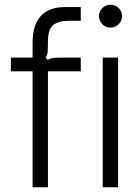

<svg xmlns="http://www.w3.org/2000/svg" viewBox="-20 -793 592 813"><path d="M118 0V-491H26V-549H118V-611Q118 -763 256 -763H322V-705H270Q227 -705 205 -686.5Q183 -668 183 -618Q183 -584 181.5 -571Q180 -558 173 -549L183 -539Q193 -546 204.5 -547.5Q216 -549 239 -549H322V-491H183V0ZM480 0H415V-549H480ZM399 -725Q399 -745 413.5 -759Q428 -773 448 -773Q468 -773 482.5 -759Q497 -745 497 -725Q497 -705 482.5 -690.5Q468 -676 448 -676Q428 -676 413.5 -690.5Q399 -705 399 -725Z"/></svg>

Font: Open Sauce Sans Light
Style: Regular
Weight: 300
Designer: Alfredo Marco Pradil
Foundry: Creative Sauce Fz LLC
Version: Version 1.477